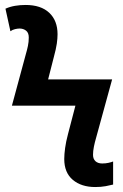

<svg xmlns="http://www.w3.org/2000/svg" viewBox="-20 -744 497 774"><path d="M364 10Q308 10 273.5 -19Q239 -48 239 -103Q239 -122 242.5 -147.5Q246 -173 254 -203L284 -318H28L84 -525Q89 -542 92.5 -558.5Q96 -575 96 -593Q96 -612 85 -620.5Q74 -629 59 -629Q51 -629 40.5 -626.5Q30 -624 22 -618L2 -709Q20 -717 40.5 -720.5Q61 -724 83 -724Q145 -724 178.5 -692.5Q212 -661 212 -606Q212 -589 209 -568Q206 -547 197 -514L174 -424H432L367 -187Q362 -170 358.5 -152.5Q355 -135 355 -120Q355 -103 365 -94Q375 -85 392 -85Q406 -85 417 -87.5Q428 -90 436 -93V0Q425 3 406 6.5Q387 10 364 10Z"/></svg>

Font: Noto Sans SemiCondensed SemiBold
Style: Regular
Weight: 600
Width: 4
Designer: Monotype Design Team
Foundry: Monotype Imaging Inc.
Version: Version 2.013; ttfautohint (v1.8.4.7-5d5b)